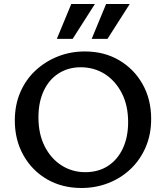

<svg xmlns="http://www.w3.org/2000/svg" viewBox="-20 -927 828 959"><path d="M387 12Q290 12 215 -31.5Q140 -75 97 -151.5Q54 -228 54 -325Q54 -403 81.5 -466.5Q109 -530 157.5 -575Q206 -620 269 -645Q332 -670 404 -670Q500 -670 574.5 -626.5Q649 -583 692 -507Q735 -431 735 -333Q735 -255 707.5 -191.5Q680 -128 632 -82.5Q584 -37 521 -12.5Q458 12 387 12ZM406 -67Q471 -67 519 -98Q567 -129 593.5 -185.5Q620 -242 620 -317Q620 -401 588 -462.5Q556 -524 503 -557.5Q450 -591 383 -591Q321 -591 273 -560.5Q225 -530 198.5 -473.5Q172 -417 172 -341Q172 -257 203.5 -195.5Q235 -134 288 -100.5Q341 -67 406 -67ZM264 -733 336 -907H454L343 -733ZM438 -733 510 -907H628L517 -733Z"/></svg>

Font: Ysabeau SemiBold
Style: Regular
Weight: 600
Designer: Christian Thalmann (Catharsis Fonts)
Version: Version 2.000;gftools[0.9.27.dev2+g8671c4b]